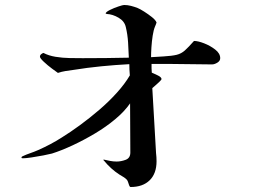

<svg xmlns="http://www.w3.org/2000/svg" viewBox="-20 -757 1040 769"><path d="M862 -524Q862 -513 850.5 -506Q839 -499 829 -499Q786 -499 742 -500Q698 -501 654 -501H587Q587 -492 587 -483.5Q587 -475 588 -466Q595 -463 611 -455.5Q627 -448 627 -440Q627 -438 619 -430Q611 -422 602 -414.5Q593 -407 590 -404Q594 -340 597.5 -274.5Q601 -209 605 -144Q606 -136 606.5 -127.5Q607 -119 607 -111Q607 -62 579.5 -35Q552 -8 503 -8Q499 -8 495.5 -20Q492 -32 489 -36Q483 -43 474.5 -48Q466 -53 458 -58Q441 -69 425.5 -83Q410 -97 397 -113L394 -116L395 -118Q408 -115 421 -112.5Q434 -110 447 -110Q465 -110 483.5 -117Q502 -124 502 -146Q502 -196 501.5 -245Q501 -294 501 -343Q479 -311 442 -280Q405 -249 360.5 -222.5Q316 -196 271 -175Q226 -154 188 -142Q177 -139 153.5 -134.5Q130 -130 106.5 -126.5Q83 -123 71 -123Q66 -123 66 -126Q66 -129 70 -131Q85 -138 101 -143.5Q117 -149 133 -156Q158 -167 181.5 -179.5Q205 -192 227 -206Q261 -227 300 -255.5Q339 -284 377.5 -317Q416 -350 448 -385.5Q480 -421 500 -455Q499 -466 498.5 -477.5Q498 -489 498 -500Q442 -497 386 -491.5Q330 -486 274 -477Q258 -475 242.5 -472.5Q227 -470 212 -465Q206 -469 188.5 -482Q171 -495 155.5 -509.5Q140 -524 140 -530Q140 -536 145 -540Q150 -544 154 -545Q175 -534 202.5 -529.5Q230 -525 259 -524.5Q288 -524 311 -524Q358 -524 404 -524.5Q450 -525 496 -526Q495 -555 493 -587Q491 -619 484 -648Q479 -672 455 -686Q431 -700 408 -701L405 -702L403 -703Q404 -709 420 -717Q436 -725 454 -731Q472 -737 477 -737Q491 -737 504.5 -733.5Q518 -730 531 -725Q541 -721 557.5 -710.5Q574 -700 588.5 -688.5Q603 -677 607 -667Q606 -663 604.5 -659.5Q603 -656 601 -651Q595 -637 591.5 -614Q588 -591 586.5 -568Q585 -545 585 -528Q598 -529 610 -529.5Q622 -530 635 -531Q669 -533 687.5 -537.5Q706 -542 720.5 -555Q735 -568 757 -593Q773 -593 797.5 -583.5Q822 -574 842 -558.5Q862 -543 862 -524Z"/></svg>

Font: Kaisei HarunoUmi
Style: Regular
Weight: 400
Designer: Font-Kai, 金井和夫
Foundry: KAZUO KANAI
Version: Version 5.003